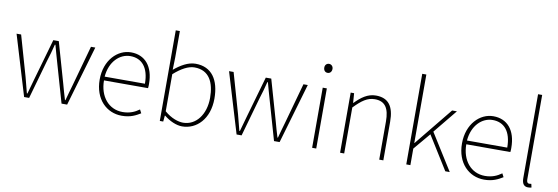

<svg xmlns="http://www.w3.org/2000/svg" viewBox="-58 -1219 4813 1657"><g transform="rotate(10 2349.0 -390.5)"><path d="M185 0H229L325 -339C342 -390 355 -440 368 -491H373C388 -440 399 -392 415 -341L513 0H562L716 -527H678L580 -174C566 -125 553 -81 541 -35H537C523 -81 510 -125 497 -174L396 -527H348L247 -174C234 -125 221 -81 208 -35H203C192 -81 179 -125 167 -174L66 -527H26Z M1042 13C1120 13 1165 -13 1205 -37L1189 -68C1149 -39 1104 -20 1044 -20C920 -20 839 -122 839 -261H1225C1227 -275 1227 -286 1227 -297C1227 -453 1150 -540 1028 -540C911 -540 801 -434 801 -262C801 -90 909 13 1042 13ZM839 -294C850 -427 934 -507 1028 -507C1127 -507 1192 -437 1192 -294Z M1571 13C1697 13 1805 -92 1805 -271C1805 -434 1736 -540 1593 -540C1527 -540 1462 -500 1407 -454L1410 -560V-794H1374V0H1404L1409 -53H1412C1461 -13 1521 13 1571 13ZM1574 -20C1532 -20 1470 -39 1410 -91V-416C1475 -474 1536 -507 1590 -507C1719 -507 1767 -405 1767 -271C1767 -124 1686 -20 1574 -20Z M2047 0H2091L2187 -339C2204 -390 2217 -440 2230 -491H2235C2250 -440 2261 -392 2277 -341L2375 0H2424L2578 -527H2540L2442 -174C2428 -125 2415 -81 2403 -35H2399C2385 -81 2372 -125 2359 -174L2258 -527H2210L2109 -174C2096 -125 2083 -81 2070 -35H2065C2054 -81 2041 -125 2029 -174L1928 -527H1888Z M2709 0H2745V-527H2709ZM2728 -660C2748 -660 2764 -675 2764 -701C2764 -723 2748 -739 2728 -739C2707 -739 2692 -723 2692 -701C2692 -675 2707 -660 2728 -660Z M2954 0H2990V-403C3057 -472 3105 -507 3170 -507C3260 -507 3297 -450 3297 -334V0H3333V-339C3333 -475 3282 -540 3174 -540C3101 -540 3046 -498 2992 -443H2990L2984 -527H2954Z M3534 0H3570V-145L3694 -292L3876 0H3915L3715 -319L3885 -527H3843L3572 -194H3570V-794H3534Z M4217 13C4295 13 4340 -13 4380 -37L4364 -68C4324 -39 4279 -20 4219 -20C4095 -20 4014 -122 4014 -261H4400C4402 -275 4402 -286 4402 -297C4402 -453 4325 -540 4203 -540C4086 -540 3976 -434 3976 -262C3976 -90 4084 13 4217 13ZM4014 -294C4025 -427 4109 -507 4203 -507C4302 -507 4367 -437 4367 -294Z M4603 13C4618 13 4624 11 4633 9L4626 -22C4615 -20 4611 -20 4607 -20C4593 -20 4585 -31 4585 -53V-794H4549V-59C4549 -8 4569 13 4603 13Z"/></g></svg>

Font: Source Han Sans JP VF
Style: Regular
Weight: 250
Designer: Ryoko NISHIZUKA 西塚涼子 (kana, bopomofo & ideographs); Paul D. Hunt (Latin, Greek & Cyrillic); Sandoll Communications 산돌커뮤니
Foundry: Adobe
Version: Version 2.004;hotconv 1.0.118;makeotfexe 2.5.65603